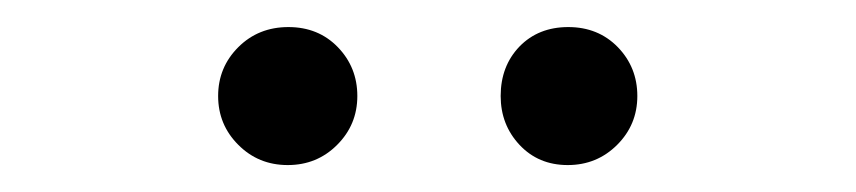

<svg xmlns="http://www.w3.org/2000/svg" viewBox="-20 -781 642 144"><path d="M143.6 -709Q143.6 -730.5 158.7 -745.6Q173.8 -760.7 196.3 -760.7Q218.8 -760.7 233.4 -745.6Q248 -730.5 248 -709Q248 -687.5 232.9 -672.4Q217.8 -657.2 195.8 -657.2Q173.8 -657.2 158.7 -672.4Q143.6 -687.5 143.6 -709ZM355.5 -709Q355.5 -731.4 369.6 -746.1Q383.8 -760.7 406.2 -760.7Q428.7 -760.7 443.4 -745.6Q458 -730.5 458 -709Q458 -687.5 442.9 -672.4Q427.7 -657.2 405.8 -657.2Q383.8 -657.2 369.6 -672.4Q355.5 -687.5 355.5 -709Z"/></svg>

Font: Gen Jyuu Gothic P Normal
Style: Regular
Weight: 300
Designer: [Source Han Sans]
Ryoko NISHIZUKA  (kana & ideographs); Paul D. Hunt (Latin, Greek & Cyrillic); Wenlong ZHANG  (bopomofo
Version: Version 1.002.20150607